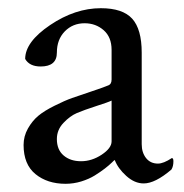

<svg xmlns="http://www.w3.org/2000/svg" viewBox="-20 -446 453 473"><path d="M254.9 -97.7V-198.2Q247.1 -194.3 216.8 -184.6Q186.5 -174.8 169.4 -167.5Q152.3 -160.2 136.2 -143.1Q120.1 -126 120.1 -103.5Q120.1 -77.1 136.7 -63Q153.3 -48.8 179.7 -48.8Q206.1 -48.8 230.5 -64.9Q254.9 -81.1 254.9 -97.7ZM228.5 -425.8Q282.2 -425.8 305.7 -399.9Q329.1 -374 329.1 -316.4V-90.8Q329.1 -70.3 339.8 -56.6Q350.6 -43 369.1 -43Q382.8 -43 403.3 -56.6Q407.2 -56.6 407.2 -48.8Q407.2 -36.1 402.3 -28.3Q362.3 5.9 334 5.9Q311.5 5.9 291 -12.7Q270.5 -31.2 262.7 -51.8Q261.7 -51.8 255.4 -45.4Q249 -39.1 238.3 -30.8Q227.5 -22.5 213.4 -13.7Q199.2 -4.9 180.2 1Q161.1 6.8 141.6 6.8Q96.7 6.8 67.4 -17.1Q38.1 -41 38.1 -88.9Q38.1 -110.4 48.8 -129.4Q59.6 -148.4 74.2 -160.6Q88.9 -172.9 114.3 -185.5Q139.6 -198.2 157.7 -204.6Q175.8 -210.9 205.1 -220.7Q234.4 -230.5 246.1 -235.4Q254.9 -238.3 254.9 -250V-323.2Q254.9 -354.5 235.4 -371.6Q215.8 -388.7 188.5 -388.7Q159.2 -388.7 139.6 -368.7Q120.1 -348.6 120.1 -316.4Q120.1 -282.2 80.1 -282.2Q52.7 -282.2 42 -300.8Q42 -342.8 103.5 -384.3Q165 -425.8 228.5 -425.8Z"/></svg>

Font: Crimson Text
Style: Roman
Weight: 400
Version: Version 0.13